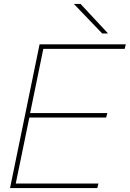

<svg xmlns="http://www.w3.org/2000/svg" viewBox="-20 -955 659 975"><path d="M619 -730H181L31 0H474L480 -23H60L129 -358H519L525 -381H133L200 -707H613ZM357 -933 499 -785H527V-787L389 -935H357Z"/></svg>

Font: Nacelle Thin
Style: Italic
Weight: 100
Italic angle: -12°
Designer: Sora Sagano
Foundry: Sora Sagano
Version: Version 1.000;FEAKit 1.0